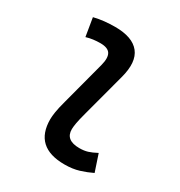

<svg xmlns="http://www.w3.org/2000/svg" viewBox="-176 -865 938 999"><g transform="rotate(30 293.0 -366.0)"><path d="M355 9.8Q173.8 9.8 173.8 -157.7Q173.8 -174.3 178 -201.4Q182.1 -228.5 194.3 -272.9L263.7 -535.2Q276.4 -584 262.2 -607.2Q248 -630.4 202.1 -630.4Q181.6 -630.4 160.4 -627.7Q139.2 -625 118.7 -618.7L100.6 -728Q131.8 -735.8 163.6 -739Q195.3 -742.2 226.6 -742.2Q331.5 -742.2 373 -689.7Q414.6 -637.2 386.2 -532.7L316.9 -272.9Q305.2 -230 301 -205.6Q296.9 -181.2 296.9 -168.5Q296.4 -102.5 379.9 -102.5Q407.7 -102.5 429.2 -109.1Q450.7 -115.7 480 -131.3L513.7 -30.3Q479.5 -13.7 441.7 -2Q403.8 9.8 355 9.8Z"/></g></svg>

Font: Cascadia Code PL SemiBold
Style: Italic
Weight: 600
Italic angle: -10°
Monospace: yes
Designer: Aaron Bell
Foundry: Saja Typeworks
Version: Version 2404.023; ttfautohint (v1.8.4)